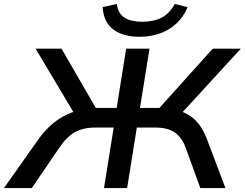

<svg xmlns="http://www.w3.org/2000/svg" viewBox="-47 -951 1238 971"><path d="M-27 0 149 -249Q181 -293 217.5 -324Q254 -355 296 -374Q338 -393 389 -399L335 -366L133 -705H264L448 -387L428 -405H543L591 -705H709L661 -405H779L743 -387L1029 -705H1171L860 -366L817 -399Q865 -393 899.5 -374Q934 -355 958 -324Q982 -293 999 -249L1093 0H966L892 -204Q873 -256 837 -281Q801 -306 738 -306H645L596 0H479L528 -306H435Q374 -306 332 -282.5Q290 -259 253 -204L114 0ZM658 -765Q602 -765 561 -782Q520 -799 497.5 -832Q475 -865 472 -915L544 -931Q550 -882 583 -861.5Q616 -841 672 -841Q730 -841 770 -861.5Q810 -882 837 -931L902 -915Q881 -865 844.5 -831.5Q808 -798 761 -781.5Q714 -765 658 -765Z"/></svg>

Font: Nunito Sans 7pt SemiExpanded SemiBold
Style: Italic
Weight: 600
Width: 6
Italic angle: -9°
Designer: Vernon Adams
Foundry: Vernon Adams
Version: Version 3.101;gftools[0.9.27]